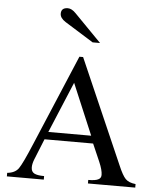

<svg xmlns="http://www.w3.org/2000/svg" viewBox="-61 -979 843 1031"><g transform="rotate(5 361.0 -464.0)"><path d="M451 -757H411L257 -853Q227 -872 227 -896Q227 -928 263 -928Q284 -928 306 -905ZM707 0H452V-19Q492 -19 507 -28Q521 -35 521 -52Q521 -78 502 -122L461 -216H199L153 -102Q144 -79 144 -60Q144 -37 160.5 -28Q177 -19 214 -19V0H15V-19Q57 -23 76 -49.5Q95 -76 141 -186L347 -674H367L613 -111Q635 -59 652.5 -41Q670 -23 707 -19ZM447 -257 331 -532 216 -257Z"/></g></svg>

Font: STIX Math
Style: Regular
Weight: 400
Designer: MicroPress Inc., with final additions and corrections provided by Coen Hoffman, Elsevier (retired)
Version: Version 1.1.1